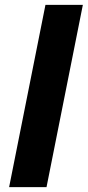

<svg xmlns="http://www.w3.org/2000/svg" viewBox="-20 -772 362 792"><path d="M167.5 -752H321.8L171.9 0H17.6Z"/></svg>

Font: Reddit Sans Chocolate ExBold
Style: Italic
Weight: 800
Italic angle: -11.25°
Designer: Stephen Hutchings
Version: Version 1.013